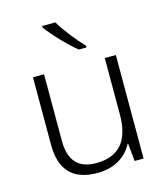

<svg xmlns="http://www.w3.org/2000/svg" viewBox="-115 -905 826 953"><g transform="rotate(-15 298.0 -429.0)"><path d="M259 -817H191V-809C220 -768 287 -697 336 -657H376V-666C338 -705 284 -773 259 -817ZM507 -583H450V-293C450 -158 392 -90 275 -90C185 -90 138 -138 138 -240V-583H81V-235C81 -104 145 -41 268 -41C359 -41 420 -84 449 -142H452L461 -51H507Z"/></g></svg>

Font: Noto Sans Tamil UI Light
Style: Regular
Weight: 300
Designer: Jelle Bosma - Monotype Design Team
Foundry: Monotype Imaging Inc.
Version: Version 2.004